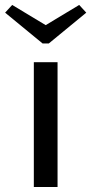

<svg xmlns="http://www.w3.org/2000/svg" viewBox="-58 -749 365 769"><path d="M287.5 -698.3 259.2 -729.2 125 -648.3 -9.2 -729.2 -37.5 -698.3 112.5 -575H137.5ZM77.5 0H172.5V-500H77.5Z"/></svg>

Font: Boon Medium
Style: Regular
Weight: 500
Designer: Sungsit Sawaiwan
Foundry: FontUni
Version: Version 2.0